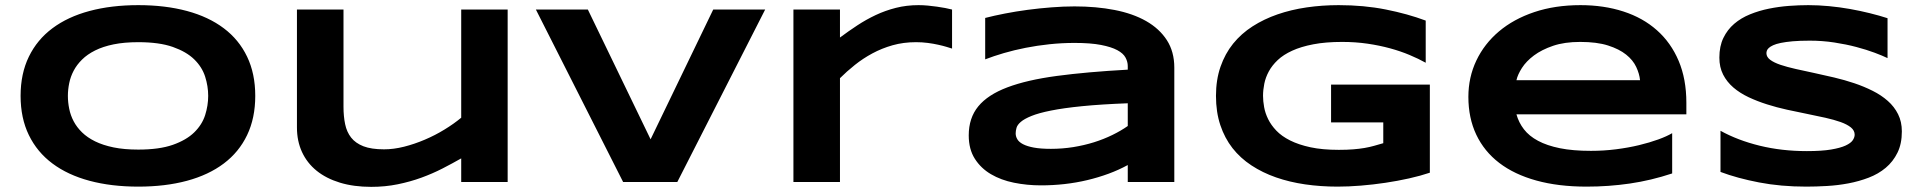

<svg xmlns="http://www.w3.org/2000/svg" viewBox="-20 -708 7486 747"><path d="M973.1 -335Q973.1 -248.5 941.4 -182.4Q909.7 -116.2 850.6 -71.8Q791.5 -27.3 707.3 -4.6Q623 18.1 518.1 18.1Q413.1 18.1 328.4 -4.6Q243.7 -27.3 184.1 -71.8Q124.5 -116.2 92.3 -182.4Q60.1 -248.5 60.1 -335Q60.1 -421.4 92.3 -487.5Q124.5 -553.7 184.1 -598.1Q243.7 -642.6 328.4 -665.3Q413.1 -688 518.1 -688Q623 -688 707.3 -665.3Q791.5 -642.6 850.6 -598.1Q909.7 -553.7 941.4 -487.5Q973.1 -421.4 973.1 -335ZM790 -335Q790 -372.6 778.1 -409.9Q766.1 -447.3 735.6 -477.1Q705.1 -506.8 652.3 -525.4Q599.6 -543.9 518.1 -543.9Q463.4 -543.9 421.9 -535.4Q380.4 -526.9 350.1 -511.7Q319.8 -496.6 299.3 -476.3Q278.8 -456.1 266.6 -432.9Q254.4 -409.7 249.3 -384.5Q244.1 -359.4 244.1 -335Q244.1 -310.1 249.3 -284.7Q254.4 -259.3 266.6 -236.1Q278.8 -212.9 299.3 -192.9Q319.8 -172.9 350.1 -158Q380.4 -143.1 421.9 -134.5Q463.4 -126 518.1 -126Q599.6 -126 652.3 -144.5Q705.1 -163.1 735.6 -192.9Q766.1 -222.7 778.1 -260Q790 -297.4 790 -335Z M1316.4 -670.9V-293Q1316.4 -255.4 1322.8 -224.9Q1329.1 -194.3 1346.2 -172.6Q1363.3 -150.9 1394 -138.9Q1424.8 -127 1474.1 -127Q1511.2 -127 1552 -137.2Q1592.8 -147.5 1632.8 -164.6Q1672.9 -181.6 1709.2 -203.9Q1745.6 -226.1 1774.4 -250V-670.9H1955.1V0H1774.4V-91.8Q1740.2 -72.3 1701.7 -52.5Q1663.1 -32.7 1619.6 -16.8Q1576.2 -1 1527.3 9Q1478.5 19 1424.3 19Q1356.4 19 1302.7 2.7Q1249 -13.7 1211.9 -43.7Q1174.8 -73.7 1155 -116.5Q1135.3 -159.2 1135.3 -211.9V-670.9Z M2615.2 0H2404.3L2064.9 -670.9H2267.1L2511.2 -166L2754.9 -670.9H2957Z M3684.1 -519Q3676.8 -521.5 3662.8 -525.6Q3648.9 -529.8 3630.4 -533.9Q3611.8 -538.1 3589.6 -541Q3567.4 -543.9 3543.9 -543.9Q3495.1 -543.9 3452.9 -532Q3410.6 -520 3374 -500.2Q3337.4 -480.5 3305.9 -455.3Q3274.4 -430.2 3248 -403.8V0H3066.9V-670.9H3248V-562Q3280.8 -586.4 3315.2 -609.1Q3349.6 -631.8 3387 -649.4Q3424.3 -667 3465.8 -677.5Q3507.3 -688 3553.7 -688Q3571.3 -688 3589.6 -686.3Q3607.9 -684.6 3625.2 -682.1Q3642.6 -679.7 3657.7 -676.8Q3672.9 -673.8 3684.1 -670.9V-519Z M4367.7 0V-65.9Q4333 -46.9 4293.2 -32.2Q4253.4 -17.6 4210.4 -7.3Q4167.5 2.9 4121.8 8.1Q4076.2 13.2 4029.8 13.2Q3975.6 13.2 3925 2.9Q3874.5 -7.3 3835.4 -30.3Q3796.4 -53.2 3772.7 -90.3Q3749 -127.4 3749 -181.2Q3749 -249 3786.1 -294.2Q3823.2 -339.4 3899.4 -368.2Q3975.6 -397 4092 -412.6Q4208.5 -428.2 4367.7 -437V-451.2Q4367.7 -467.8 4358.9 -484.1Q4350.1 -500.5 4326.9 -512.9Q4303.7 -525.4 4263.4 -533.2Q4223.1 -541 4160.6 -541Q4111.3 -541 4063.2 -535.9Q4015.1 -530.8 3970.5 -522Q3925.8 -513.2 3885.7 -501.5Q3845.7 -489.7 3813 -477.1V-638.2Q3847.2 -647 3889.6 -655.3Q3932.1 -663.6 3978 -669.7Q4023.9 -675.8 4070.8 -679.4Q4117.7 -683.1 4160.6 -683.1Q4245.1 -683.1 4316.4 -669.2Q4387.7 -655.3 4439.2 -626Q4490.7 -596.7 4519.8 -551.8Q4548.8 -506.8 4548.8 -444.8V0ZM4367.7 -306.2Q4263.2 -302.2 4190.2 -294.9Q4117.2 -287.6 4068.8 -277.8Q4020.5 -268.1 3992.9 -256.8Q3965.3 -245.6 3951.7 -233.9Q3938 -222.2 3934.8 -210.4Q3931.6 -198.7 3931.6 -189Q3931.6 -177.2 3938 -166.3Q3944.3 -155.3 3960.2 -147Q3976.1 -138.7 4002.4 -133.8Q4028.8 -128.9 4068.8 -128.9Q4113.3 -128.9 4155.8 -135.7Q4198.2 -142.6 4236.3 -154.5Q4274.4 -166.5 4307.9 -182.9Q4341.3 -199.2 4367.7 -217.8Z M5188 -688Q5286.6 -688 5371.3 -671.1Q5456.1 -654.3 5526.9 -627.9V-463.9Q5499 -479.5 5464.1 -494.1Q5429.2 -508.8 5388.2 -520Q5347.2 -531.2 5300.3 -538.1Q5253.4 -544.9 5201.7 -544.9Q5137.2 -544.9 5089.4 -535.6Q5041.5 -526.4 5007.3 -510.7Q4973.1 -495.1 4951.2 -474.4Q4929.2 -453.6 4916.5 -430.2Q4903.8 -406.7 4898.9 -382.3Q4894 -357.9 4894 -335Q4894 -314.9 4898.2 -291.5Q4902.3 -268.1 4913.8 -244.6Q4925.3 -221.2 4945.8 -199.7Q4966.3 -178.2 4999.3 -161.6Q5032.2 -145 5078.6 -135Q5125 -125 5189 -125Q5221.2 -125 5245.1 -127Q5269 -128.9 5288.8 -132.3Q5308.6 -135.7 5325.9 -140.6Q5343.3 -145.5 5361.8 -150.9V-231.9H5158.7V-378.9H5543V-36.1Q5506.8 -23.9 5462.2 -13.9Q5417.5 -3.9 5369.9 3.2Q5322.3 10.3 5274.4 14.2Q5226.6 18.1 5184.1 18.1Q5118.2 18.1 5057.6 9.3Q4997.1 0.5 4944.6 -17.8Q4892.1 -36.1 4848.9 -64.5Q4805.7 -92.8 4775.1 -131.8Q4744.6 -170.9 4727.8 -221.4Q4710.9 -272 4710.9 -335Q4710.9 -397.5 4728.5 -448.2Q4746.1 -499 4777.6 -538.1Q4809.1 -577.1 4853.3 -605.5Q4897.5 -633.8 4950.4 -652.1Q5003.4 -670.4 5063.7 -679.2Q5124 -688 5188 -688Z M6485.8 -33.2Q6403.3 -5.9 6321 6.1Q6238.8 18.1 6152.8 18.1Q6043 18.1 5957.3 -5.6Q5871.6 -29.3 5813 -74.2Q5754.4 -119.1 5723.6 -184.1Q5692.9 -249 5692.9 -331.1Q5692.9 -407.2 5723.9 -472.4Q5754.9 -537.6 5811.8 -585.7Q5868.7 -633.8 5949.2 -660.9Q6029.8 -688 6128.9 -688Q6220.2 -688 6296.1 -663.3Q6372.1 -638.7 6426.5 -590.3Q6481 -542 6511 -471.2Q6541 -400.4 6541 -308.1V-263.2H5879.9Q5888.7 -231.4 5908.9 -205.1Q5929.2 -178.7 5963.9 -160.2Q5998.5 -141.6 6049.1 -131.3Q6099.6 -121.1 6169.9 -121.1Q6219.7 -121.1 6267.6 -127.2Q6315.4 -133.3 6356.9 -143.3Q6398.4 -153.3 6431.9 -165.5Q6465.3 -177.7 6485.8 -189.9ZM6360.8 -396Q6358.4 -420.9 6345.9 -447.5Q6333.5 -474.1 6306.6 -495.6Q6279.8 -517.1 6236.3 -531Q6192.9 -544.9 6127.9 -544.9Q6066.9 -544.9 6022.5 -529.8Q5978 -514.6 5948 -492.2Q5918 -469.7 5901.4 -443.8Q5884.8 -418 5879.9 -396Z M7323.7 -481.9Q7304.7 -491.2 7273.4 -502.9Q7242.2 -514.6 7202.6 -525.1Q7163.1 -535.6 7116.7 -542.7Q7070.3 -549.8 7021.5 -549.8Q6982.4 -549.8 6954.8 -547.4Q6927.2 -544.9 6908.4 -541Q6889.6 -537.1 6878.7 -532Q6867.7 -526.9 6861.8 -521.5Q6856 -516.1 6854.2 -510.7Q6852.5 -505.4 6852.5 -501Q6852.5 -486.3 6867.2 -475.3Q6881.8 -464.4 6907.2 -455.8Q6932.6 -447.3 6966.3 -439.7Q7000 -432.1 7037.8 -424.1Q7075.7 -416 7116 -406.5Q7156.2 -397 7194.1 -384.3Q7231.9 -371.6 7265.6 -354.7Q7299.3 -337.9 7324.7 -315.4Q7350.1 -293 7364.7 -263.7Q7379.4 -234.4 7379.4 -196.8Q7379.4 -148.4 7362.3 -113.8Q7345.2 -79.1 7316.7 -55.2Q7288.1 -31.2 7250.5 -16.8Q7212.9 -2.4 7171.6 5.4Q7130.4 13.2 7088.1 15.6Q7045.9 18.1 7007.8 18.1Q6908.2 18.1 6823.5 1.7Q6738.8 -14.6 6673.8 -39.1V-199.2Q6740.7 -162.1 6826.4 -141.1Q6912.1 -120.1 7009.8 -120.1Q7067.4 -120.1 7103.8 -126.2Q7140.1 -132.3 7160.6 -141.8Q7181.2 -151.4 7188.5 -162.6Q7195.8 -173.8 7195.8 -184.1Q7195.8 -200.2 7181.2 -212.2Q7166.5 -224.1 7141.1 -233.2Q7115.7 -242.2 7082 -249.8Q7048.3 -257.3 7010.5 -264.9Q6972.7 -272.5 6932.6 -281.2Q6892.6 -290 6854.7 -302Q6816.9 -314 6783.2 -329.8Q6749.5 -345.7 6724.1 -367.4Q6698.7 -389.2 6684.1 -417.7Q6669.4 -446.3 6669.4 -483.9Q6669.4 -528.3 6685.1 -560.5Q6700.7 -592.8 6727.3 -615.5Q6753.9 -638.2 6788.8 -652.3Q6823.7 -666.5 6862.3 -674.3Q6900.9 -682.1 6940.4 -685.1Q6980 -688 7015.6 -688Q7054.7 -688 7095.9 -684.1Q7137.2 -680.2 7177.2 -673.1Q7217.3 -666 7254.6 -656.7Q7292 -647.5 7323.7 -637.2Z"/></svg>

Font: REH Gaming
Style: Gaming
Weight: 700
Designer: Astigmatic (AOETI)
Foundry: Astigmatic (AOETI)
Version: Version 1.001 2011